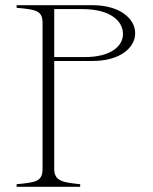

<svg xmlns="http://www.w3.org/2000/svg" viewBox="-20 -720 591 740"><path d="M336 -700H44V-690C120 -683 144 -679 144 -631V-69C144 -21 119 -17 44 -10V0H289V-10C224 -17 189 -21 189 -69V-485H336C446 -485 501 -538 501 -592C501 -646 445 -700 336 -700ZM296 -685C410 -685 454 -636 454 -589C454 -544 410 -500 306 -500H189V-685Z"/></svg>

Font: Sprat Condensed Thin
Style: Regular
Weight: 100
Width: 3
Designer: Ethan Nakache
Foundry: Collletttivo
Version: Version 2.000;Glyphs 3.2 (3217)